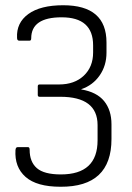

<svg xmlns="http://www.w3.org/2000/svg" viewBox="-20 -515 505 732"><path d="M211 197Q120 197 77.5 159.5Q35 122 39 57Q40 46 47 46H87Q93 46 93 56Q93 102 120.5 126Q148 150 212 150Q352 150 352 20V-38Q352 -146 210 -146H131Q124 -146 124 -153V-186Q124 -193 131 -193H205Q264 -193 299.5 -226.5Q335 -260 335 -315V-342Q335 -449 215 -449Q99 -449 99 -369Q99 -360 93 -360H53Q45 -360 45 -371Q42 -428 88 -461.5Q134 -495 221 -495Q386 -495 386 -353V-314Q386 -265 360 -227.5Q334 -190 290 -175V-174Q349 -164 377 -129.5Q405 -95 405 -41V15Q405 198 211 197Z"/></svg>

Font: Sofia Sans Light
Style: Regular
Weight: 300
Designer: Botio Nikoltchev, Ani Petrova
Foundry: lettersoup
Version: Version 4.100; ttfautohint (v1.8.3)